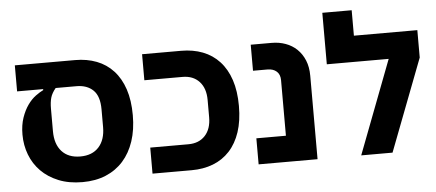

<svg xmlns="http://www.w3.org/2000/svg" viewBox="-50 -853 2220 977"><g transform="rotate(-5 1059.5 -364.0)"><path d="M43 -610H351Q411 -610 460.5 -591Q510 -572 545.5 -533.5Q581 -495 600 -438Q619 -381 619 -305Q619 -231 599.5 -172.5Q580 -114 543.5 -73Q507 -32 454.5 -10Q402 12 335 12Q266 12 213 -9.5Q160 -31 124 -67.5Q88 -104 69.5 -152.5Q51 -201 51 -255Q51 -304 64 -341.5Q77 -379 96 -405.5Q115 -432 137 -448Q159 -464 176 -472V-477H43ZM335 -119Q396 -119 429.5 -156Q463 -193 463 -258V-349Q463 -416 431.5 -446.5Q400 -477 346 -477H240Q220 -453 213.5 -430Q207 -407 207 -375V-259Q207 -193 240.5 -156Q274 -119 335 -119Z M693 -133H888Q942 -133 973.5 -167Q1005 -201 1005 -261V-349Q1005 -409 973.5 -443Q942 -477 888 -477H693V-610H893Q953 -610 1002.5 -591Q1052 -572 1087.5 -533.5Q1123 -495 1142 -438Q1161 -381 1161 -305Q1161 -229 1142 -172Q1123 -115 1087.5 -76.5Q1052 -38 1002.5 -19Q953 0 893 0H693Z M1235 -133H1386V-417Q1386 -446 1368.5 -461.5Q1351 -477 1322 -477H1248V-610H1355Q1393 -610 1426 -598Q1459 -586 1483.5 -562.5Q1508 -539 1522 -505Q1536 -471 1536 -426V0H1235Z M1941 -477H1625V-740H1775V-610H2099V-470L1919 0H1759Z"/></g></svg>

Font: IBM Plex Sans Hebrew
Style: Bold
Weight: 700
Designer: Mike Abbink, Paul van der Laan, Pieter van Rosmalen, Yanek Iontef
Foundry: Bold Monday
Version: Version 1.2